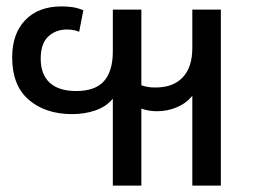

<svg xmlns="http://www.w3.org/2000/svg" viewBox="-20 -578 807 599"><path d="M332 1V-270Q311 -245 277.5 -233.5Q244 -222 205 -222Q122 -222 70 -266.5Q18 -311 18 -399Q18 -473 59 -515.5Q100 -558 172 -558Q186 -558 203.5 -556Q221 -554 240 -546L227 -479Q214 -484 204 -485Q194 -486 189 -486Q154 -486 130.5 -464Q107 -442 107 -395Q107 -346 135 -320Q163 -294 218 -294Q277 -294 304.5 -325Q332 -356 332 -418V-548H421V-312Q429 -309 439.5 -307Q450 -305 465 -305Q520 -305 550 -336.5Q580 -368 580 -429V-548H669V1H580V-279Q560 -255 531 -243Q502 -231 470 -231Q444 -231 421 -239V1Z"/></svg>

Font: TSCustom
Style: Regular
Weight: 400
Designer: Monotype Design Team
Foundry: Monotype Imaging Inc.
Version: Version 2.004; ttfautohint (v1.8.3) -l 8 -r 50 -G 200 -x 14 